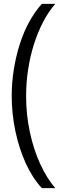

<svg xmlns="http://www.w3.org/2000/svg" viewBox="-20 -813 326 1000"><path d="M198 167Q149 114 114 37Q79 -40 60 -130.5Q41 -221 41 -313Q41 -383 52 -451.5Q63 -520 83 -583Q103 -646 132.5 -699.5Q162 -753 198 -793H268Q233 -753 205 -699.5Q177 -646 157 -583Q137 -520 126.5 -451.5Q116 -383 116 -313Q116 -216 135.5 -125Q155 -34 189.5 41Q224 116 268 167Z"/></svg>

Font: Mona Sans SemiCondensed
Style: Regular
Weight: 400
Width: 4
Designer: Deni Anggara
Foundry: GitHub
Version: Version 2.000